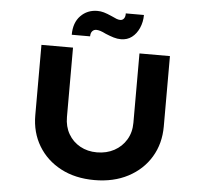

<svg xmlns="http://www.w3.org/2000/svg" viewBox="-60 -973 1103 1042"><g transform="rotate(5 492.0 -452.0)"><path d="M492 6Q387 6 308.5 -35.5Q230 -77 186 -150Q142 -223 142 -317V-700H314V-322Q314 -270 337 -230Q360 -190 400.5 -167.5Q441 -145 492 -145Q545 -145 586.5 -167.5Q628 -190 652 -230Q676 -270 676 -322V-700H842V-317Q842 -223 798 -150Q754 -77 675 -35.5Q596 6 492 6ZM569 -768Q549 -768 529 -774Q509 -780 485 -790Q467 -799 454.5 -803Q442 -807 432 -807Q418 -807 409.5 -797Q401 -787 401 -769H301Q301 -835 337.5 -872.5Q374 -910 429 -910Q447 -910 464.5 -905Q482 -900 509 -888Q525 -880 536 -876Q547 -872 556 -872Q569 -872 576.5 -882.5Q584 -893 583 -910H682Q682 -872 667.5 -839Q653 -806 628 -787Q603 -768 569 -768Z"/></g></svg>

Font: Lexend Peta
Style: Bold
Weight: 700
Designer: Bonnie Shaver-Troup, Thomas Jockin
Foundry: Lexend
Version: Version 1.007